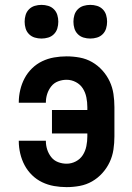

<svg xmlns="http://www.w3.org/2000/svg" viewBox="-20 -759 540 787"><path d="M253 8Q227 8 201.5 3.5Q176 -1 153 -12Q130 -23 111.5 -41Q93 -59 81 -81.5Q69 -104 63 -129.5Q57 -155 57 -180V-182H168V-181Q168 -163 173.5 -146Q179 -129 190 -115Q201 -101 218 -94.5Q235 -88 253 -88Q273 -88 291 -97.5Q309 -107 319.5 -123.5Q330 -140 334 -160Q338 -180 338 -200V-212H193V-308H338V-320Q338 -340 334 -360Q330 -380 319.5 -396.5Q309 -413 291 -422.5Q273 -432 253 -432Q235 -432 218 -425.5Q201 -419 190 -405Q179 -391 173.5 -374Q168 -357 168 -339V-338H57V-340Q57 -365 63 -390.5Q69 -416 81 -438.5Q93 -461 111.5 -479Q130 -497 153 -508Q176 -519 201.5 -523.5Q227 -528 253 -528Q280 -528 307 -523Q334 -518 357.5 -504.5Q381 -491 399.5 -470.5Q418 -450 429.5 -425.5Q441 -401 445 -374Q449 -347 449 -320V-200Q449 -173 445 -146Q441 -119 429.5 -94.5Q418 -70 399.5 -49.5Q381 -29 357.5 -15.5Q334 -2 307 3Q280 8 253 8ZM350 -601Q336 -601 322.5 -605Q309 -609 299 -619Q289 -629 285 -642.5Q281 -656 281 -670Q281 -684 285 -697.5Q289 -711 299 -721Q309 -731 322.5 -735Q336 -739 350 -739Q364 -739 377.5 -735Q391 -731 401 -721Q411 -711 415 -697.5Q419 -684 419 -670Q419 -656 415 -642.5Q411 -629 401 -619Q391 -609 377.5 -605Q364 -601 350 -601ZM150 -601Q136 -601 122.5 -605Q109 -609 99 -619Q89 -629 85 -642.5Q81 -656 81 -670Q81 -684 85 -697.5Q89 -711 99 -721Q109 -731 122.5 -735Q136 -739 150 -739Q164 -739 177.5 -735Q191 -731 201 -721Q211 -711 215 -697.5Q219 -684 219 -670Q219 -656 215 -642.5Q211 -629 201 -619Q191 -609 177.5 -605Q164 -601 150 -601Z"/></svg>

Font: Iosevka Algr
Style: Bold
Weight: 700
Monospace: yes
Designer: Belleve Invis
Foundry: Belleve Invis
Version: Version 26.0.2; ttfautohint (v1.8.3)